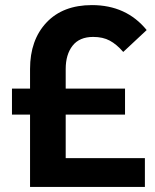

<svg xmlns="http://www.w3.org/2000/svg" viewBox="-20 -734 610 754"><path d="M471 -386H238V-463Q238 -520 265 -554.5Q292 -589 346 -589Q384 -589 411 -574.5Q438 -560 464 -530L556 -616Q476 -714 341 -714Q227 -714 162.5 -645.5Q98 -577 98 -463V-386H27V-284H98V0H549V-113H238V-284H471Z"/></svg>

Font: Geom SemiBold
Style: Bold
Weight: 600
Version: Version 1.102